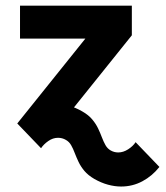

<svg xmlns="http://www.w3.org/2000/svg" viewBox="-20 -528 590 684"><path d="M463.1 -21.5Q453.9 -7.3 436.5 3.9Q419.2 15.1 401.1 15.1Q394.3 15.1 387.6 13.4Q380.9 11.7 374.5 8.1Q362.8 1.5 355.8 -10.9Q348.9 -23.2 343.1 -38.5Q337.4 -53.7 329.6 -70.2Q321.8 -86.7 308.7 -102.4Q295.7 -118.2 273.4 -130.9Q249.3 -145 225.1 -151.5Q200.9 -158 178 -158Q137.5 -158 102.3 -139.3Q67.1 -120.6 41.5 -88.1L126.2 0Q135.7 -14.2 152.1 -25.6Q168.5 -37.1 186.8 -37.1Q193.8 -37.1 201 -35.3Q208.3 -33.4 214.8 -29.5Q226.6 -22.9 233.5 -10.6Q240.5 1.7 246.2 17Q252 32.2 259.8 48.7Q267.6 65.2 280.6 80.8Q293.7 96.4 315.9 109.4Q340.3 123.3 364.5 129.9Q388.7 136.5 411.4 136.5Q452.1 136.5 487.2 117.8Q522.2 99.1 547.9 66.7ZM51.3 -507.8V-390.6H325.7L449.7 -402.3V-507.8ZM207 -99.9 449.7 -402.3 284.2 -390.6 41.5 -88.1Z"/></svg>

Font: Giphurs
Style: Regular
Weight: 400
Version: Version 2.010